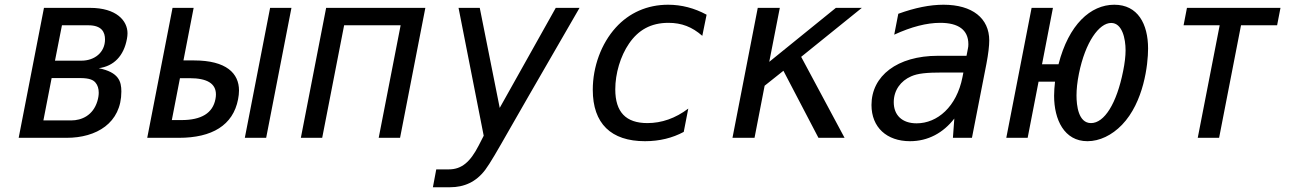

<svg xmlns="http://www.w3.org/2000/svg" viewBox="-20 -580 5458 808"><path d="M58.6 0H260.3C385.7 0 490.7 -62 490.7 -194.8C490.7 -237.3 480 -275.9 395.5 -293C458.5 -301.3 501 -344.2 514.2 -416.5C515.6 -424.3 516.6 -432.1 516.6 -439.9C516.6 -493.2 469.7 -546.9 358.9 -546.9H165ZM211.4 -324.7 240.7 -473.6H351.6C408.7 -473.6 421.9 -444.3 421.9 -414.1C421.9 -359.4 377.9 -324.7 322.8 -324.7ZM162.6 -73.2 197.3 -251.5H315.9C357.4 -251.5 372.6 -243.2 381.8 -232.4C391.1 -221.7 395.5 -206.5 395.5 -189.9C395.5 -179.2 393.6 -167 389.6 -153.8C371.6 -94.7 324.2 -73.2 279.3 -73.2Z M599.6 0H732.9C872.1 0 960.9 -52.7 981.9 -162.1C984.4 -175.3 985.8 -187 985.8 -199.2C985.8 -271 933.1 -325.7 796.4 -325.7H752L794.9 -546.9H706.1ZM1010.3 0H1100.1L1206.5 -546.9H1116.7ZM703.1 -74.7 737.3 -251H777.8C852.5 -251 888.7 -228 888.7 -182.6C888.7 -177.2 888.2 -170.4 886.7 -163.1C875.5 -104 827.6 -74.7 743.7 -74.7Z M1246.1 0H1335.9L1428.2 -473.6H1666L1573.7 0H1663.6L1770 -546.9H1352.5Z M1801.8 208H1874C1933.1 208 1983.4 186 2022 134.8C2042.5 107.4 2072.8 54.7 2124 -35.2C2138.2 -60.1 2172.4 -120.1 2204.6 -175.8L2418.9 -546.9H2318.8L2083 -126L1999 -546.9H1909.7L2015.6 -8.8L1994.6 32.2C1959 101.6 1922.9 132.8 1868.7 132.8H1815.9Z M2694.3 14.2C2755.9 14.2 2810.1 0.5 2857.4 -24.9L2876.5 -123C2822.3 -82 2764.2 -62 2704.6 -62C2614.3 -62 2569.3 -107.9 2569.3 -204.1C2569.3 -270.5 2590.8 -343.8 2627.4 -397C2666 -453.1 2718.3 -483.9 2793 -483.9C2848.6 -483.9 2892.6 -466.8 2935.5 -429.2L2953.6 -518.1C2902.3 -545.9 2848.1 -560.1 2791.5 -560.1C2704.1 -560.1 2627.9 -526.4 2571.3 -463.9C2510.3 -396.5 2474.6 -299.3 2474.6 -202.1C2474.6 -60.1 2551.3 14.2 2694.3 14.2Z M3062.5 0H3155.3L3197.8 -219.2L3276.9 -282.2L3424.3 0H3534.2L3351.6 -340.8L3606.9 -546.9H3497.6L3217.3 -319.8L3261.7 -546.9H3168.9Z M3809.6 14.2C3885.7 14.2 3949.7 -21 3996.1 -81.1L3990.2 0H4070.3L4131.3 -312C4139.2 -353 4143.1 -387.7 4143.1 -409.7C4143.1 -502.9 4072.3 -560.1 3950.7 -560.1C3893.1 -560.1 3830.6 -547.4 3760.3 -522L3743.2 -434.1C3815.4 -467.3 3879.9 -483.9 3937 -483.9C4012.7 -483.9 4055.2 -454.6 4055.2 -394C4055.2 -387.7 4054.7 -380.9 4053.2 -375L4047.4 -345.2H3927.2C3755.4 -345.2 3647.5 -260.3 3647.5 -138.2C3647.5 -43.9 3711.9 14.2 3809.6 14.2ZM3837.4 -61C3775.9 -61 3741.2 -95.7 3741.2 -149.9C3741.2 -200.2 3770.5 -239.7 3814.5 -258.8C3842.3 -271 3877.4 -274.9 3950.2 -274.9H4034.2L4030.3 -254.9C4005.9 -130.9 3924.8 -61 3837.4 -61Z M4556.2 14.2C4607.4 14.2 4659.2 -10.7 4701.7 -54.7C4793.5 -149.9 4811.5 -308.6 4811.5 -375.5C4811.5 -479.5 4768.1 -560.1 4669.4 -560.1C4569.3 -560.1 4477.5 -476.6 4434.6 -309.6H4365.2L4411.1 -546.9H4321.3L4214.8 0H4304.7L4350.6 -236.3H4419.9C4417.5 -215.3 4416 -195.3 4416 -176.8C4416 -76.7 4458.5 14.2 4556.2 14.2ZM4571.3 -62C4518.1 -62 4510.3 -136.2 4510.3 -178.2C4510.3 -203.6 4513.2 -233.9 4520.5 -270C4547.4 -403.3 4605.5 -483.4 4656.2 -483.4C4702.6 -483.4 4716.8 -417.5 4716.8 -368.2C4716.8 -344.2 4713.4 -314.5 4706.5 -280.8C4679.2 -144 4627.4 -62 4571.3 -62Z M5020.5 0H5110.4L5202.6 -473.6H5354.5L5368.7 -546.9H4975.1L4960.9 -473.6H5112.8Z"/></svg>

Font: Hack
Style: Oblique
Weight: 400
Italic angle: -12°
Monospace: yes
Designer: Christopher Simpkins
Foundry: Christopher Simpkins
Version: Version 2.010